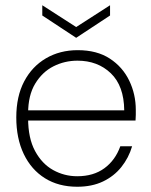

<svg xmlns="http://www.w3.org/2000/svg" viewBox="-20 -699 573 731"><path d="M274 12Q203 12 151 -20.5Q99 -53 70.5 -112.5Q42 -172 42 -252Q42 -332 72 -389Q102 -446 155 -477Q208 -508 276 -508Q349 -508 398 -476Q447 -444 472 -392Q497 -340 497 -281Q497 -271 497 -261.5Q497 -252 496 -240H75V-279H453Q452 -372 402 -420Q352 -468 275 -468Q226 -468 183.5 -446.5Q141 -425 114 -380.5Q87 -336 87 -267V-249Q87 -173 113.5 -124Q140 -75 182.5 -51.5Q225 -28 274 -28Q336 -28 377.5 -58.5Q419 -89 438 -142H483Q470 -98 442 -63Q414 -28 372 -8Q330 12 274 12ZM270 -555 141 -640V-679L270 -596L399 -679V-640Z"/></svg>

Font: DM Sans 28pt ExtraLight
Style: Regular
Weight: 250
Version: Version 4.004;gftools[0.9.30]